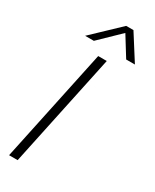

<svg xmlns="http://www.w3.org/2000/svg" viewBox="-231 -972 829 1029"><g transform="rotate(30 183.0 -457.0)"><path d="M222 -914H267L366 -758H312L237 -879L112 -758H58ZM173 -699H226L78 0H25Z"/></g></svg>

Font: Prompt ExtraLight
Style: Italic
Weight: 275
Italic angle: -12°
Designer: Katatrad Team
Foundry: CadsonDemak
Version: Version 1.000